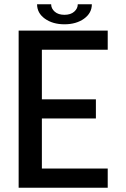

<svg xmlns="http://www.w3.org/2000/svg" viewBox="-20 -881 593 901"><path d="M485.5 -90V0H67.5V-737.5H485.5V-647.5H176.5V-415H430V-325H176.5V-90ZM154 -861H220Q220 -841 236.8 -826.2Q253.5 -811.5 282.5 -811.5Q311.5 -811.5 328.2 -826.2Q345 -841 345 -861H411Q411 -819.5 374.2 -793.2Q337.5 -767 282.5 -767Q227.5 -767 190.8 -793.2Q154 -819.5 154 -861Z"/></svg>

Font: Epilogue Medium
Style: Regular
Weight: 500
Designer: Tyler Finck
Foundry: Etcetera Type Co
Version: Version 2.111; ttfautohint (v1.8.3)